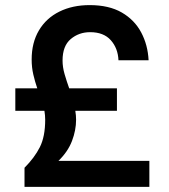

<svg xmlns="http://www.w3.org/2000/svg" viewBox="-20 -732 661 752"><path d="M76 0V-75Q115 -114 136 -155.5Q157 -197 157 -263Q157 -280 154 -298H40V-386H126Q117 -412 110.5 -440Q104 -468 104 -499Q104 -565 132.5 -613Q161 -661 212.5 -686.5Q264 -712 331 -712Q407 -712 457 -683Q507 -654 533 -605Q559 -556 562 -496H444Q442 -543 414 -574.5Q386 -606 333 -606Q289 -606 257 -579Q225 -552 225 -495Q225 -469 233 -441.5Q241 -414 251 -386H438V-298H275Q278 -280 278 -263Q278 -222 262 -180Q246 -138 209 -102H565V0Z"/></svg>

Font: Firefly Display
Style: Bold
Weight: 700
Designer: Colophon Foundry, Jonny Pinhorn
Foundry: Colophon Foundry
Version: Version 1.200; ttfautohint (v1.8.3)